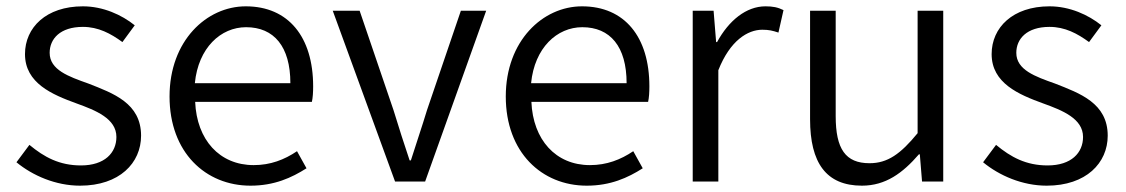

<svg xmlns="http://www.w3.org/2000/svg" viewBox="-20 -574 3559 607"><path d="M233 13C358 13 426 -59 426 -145C426 -248 338 -279 259 -310C197 -332 137 -353 137 -407C137 -451 170 -489 242 -489C291 -489 330 -468 367 -441L406 -494C365 -527 306 -554 242 -554C126 -554 59 -487 59 -403C59 -311 145 -275 222 -247C283 -225 348 -199 348 -141C348 -91 311 -51 236 -51C168 -51 120 -77 73 -116L32 -61C83 -19 156 13 233 13Z M772 13C847 13 902 -12 949 -42L919 -96C879 -69 835 -52 782 -52C674 -52 602 -132 597 -252H966C969 -265 970 -283 970 -301C970 -457 892 -554 757 -554C633 -554 516 -445 516 -269C516 -92 630 13 772 13ZM596 -311C607 -423 678 -488 758 -488C846 -488 898 -427 898 -311Z M1229 0H1324L1517 -540H1437L1330 -226C1314 -173 1295 -118 1279 -67H1275C1258 -118 1240 -173 1224 -226L1117 -540H1032Z M1835 13C1910 13 1965 -12 2012 -42L1982 -96C1942 -69 1898 -52 1845 -52C1737 -52 1665 -132 1660 -252H2029C2032 -265 2033 -283 2033 -301C2033 -457 1955 -554 1820 -554C1696 -554 1579 -445 1579 -269C1579 -92 1693 13 1835 13ZM1659 -311C1670 -423 1741 -488 1821 -488C1909 -488 1961 -427 1961 -311Z M2170 0H2251V-352C2288 -446 2344 -480 2390 -480C2411 -480 2423 -477 2441 -471L2457 -542C2439 -551 2423 -554 2400 -554C2339 -554 2284 -509 2247 -441H2244L2236 -540H2170Z M2705 13C2780 13 2834 -27 2885 -86H2888L2895 0H2962V-540H2881V-153C2827 -87 2786 -58 2729 -58C2653 -58 2622 -103 2622 -207V-540H2541V-197C2541 -59 2592 13 2705 13Z M3289 13C3414 13 3482 -59 3482 -145C3482 -248 3394 -279 3315 -310C3253 -332 3193 -353 3193 -407C3193 -451 3226 -489 3298 -489C3347 -489 3386 -468 3423 -441L3462 -494C3421 -527 3362 -554 3298 -554C3182 -554 3115 -487 3115 -403C3115 -311 3201 -275 3278 -247C3339 -225 3404 -199 3404 -141C3404 -91 3367 -51 3292 -51C3224 -51 3176 -77 3129 -116L3088 -61C3139 -19 3212 13 3289 13Z"/></svg>

Font: Genne Gothic Normal
Style: Regular
Weight: 350
Designer: Ryoko NISHIZUKA (kana & ideographs); Paul D. Hunt (Latin, Greek & Cyrillic); Wenlong ZHANG (bopomofo); Sandoll Communica
Foundry: Adobe Systems Incorporated
Version: Version 1.004;PS 1.004;hotconv 16.6.51;makeotf.lib2.5.65220